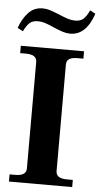

<svg xmlns="http://www.w3.org/2000/svg" viewBox="-64 -949 512 986"><g transform="rotate(5 192.5 -456.0)"><path d="M-3 -790Q12 -835 41.5 -868Q71 -901 117 -901Q136 -901 154.5 -895Q173 -889 203 -877Q231 -865 250 -859Q269 -853 288 -853Q314 -853 329.5 -866.5Q345 -880 360 -912L388 -897Q350 -784 268 -784Q249 -784 230 -790Q211 -796 183 -808Q157 -820 137 -826.5Q117 -833 97 -833Q71 -833 55.5 -819.5Q40 -806 25 -775ZM21 -37H51Q107 -37 107 -75V-624Q107 -662 51 -662H21V-700H347V-662H317Q288 -662 274 -653Q260 -644 260 -624V-75Q260 -56 274 -46.5Q288 -37 317 -37H347V0H21Z"/></g></svg>

Font: Taviraj DemiBold
Style: Regular
Weight: 600
Designer: Katatrad Team
Foundry: CadsonDemak
Version: Version 1.030